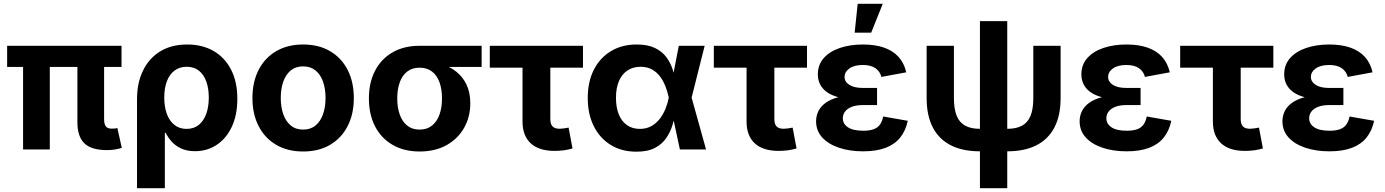

<svg xmlns="http://www.w3.org/2000/svg" viewBox="-20 -787 7292 1011"><path d="M543.9 3.4Q460.3 3.4 423.9 -32.7Q387.6 -68.9 387.6 -141.7V-514.1H528.2V-159.7Q528.2 -133.2 537.4 -121.4Q546.5 -109.6 568.6 -109.6Q580.4 -109.6 586.8 -110.4Q593.2 -111.2 598 -112.9L621.3 -8.3Q610.1 -4.6 590.1 -0.6Q570.1 3.4 543.9 3.4ZM101.5 0V-514.1H242.2V0ZM17.6 -434.5V-545.9H619.9V-434.5Z M701.5 204.1V-264.8Q701.5 -350.8 733.2 -415.6Q764.8 -480.4 823.7 -516.6Q882.7 -552.7 965.6 -552.7Q1045.1 -552.7 1104.4 -518.7Q1163.6 -484.6 1196.6 -420.6Q1229.7 -356.5 1229.7 -266.7Q1229.7 -180.7 1200.4 -118.9Q1171.1 -57 1120.7 -24Q1070.3 9.1 1007.4 9.1Q962.8 9.1 932.1 -6Q901.4 -21 882.2 -43.2Q863 -65.4 852.7 -87.4H848V204.1ZM962.6 -108.3Q1000.7 -108.3 1026.7 -129.3Q1052.7 -150.3 1066 -187.5Q1079.4 -224.6 1079.4 -273.2Q1079.4 -320.9 1066.4 -357.5Q1053.3 -394 1027.6 -414.7Q1001.8 -435.4 963.3 -435.4Q925.9 -435.4 899.2 -415.5Q872.6 -395.6 858.8 -359.3Q844.9 -322.9 844.9 -273.2Q844.9 -224.2 858.6 -187Q872.4 -149.7 898.8 -129Q925.2 -108.3 962.6 -108.3Z M1576.2 10.7Q1494.1 10.7 1434.1 -24.6Q1374.1 -59.9 1341.7 -123.3Q1309.2 -186.6 1309.2 -270.6Q1309.2 -355.2 1341.7 -418.7Q1374.1 -482.2 1434.1 -517.4Q1494.1 -552.7 1576.2 -552.7Q1658.6 -552.7 1718.4 -517.4Q1778.3 -482.2 1810.7 -418.7Q1843.1 -355.2 1843.1 -270.6Q1843.1 -186.6 1810.7 -123.3Q1778.3 -59.9 1718.4 -24.6Q1658.6 10.7 1576.2 10.7ZM1576.2 -104.6Q1615.3 -104.6 1641.6 -126.3Q1667.9 -148.1 1681 -185.8Q1694.2 -223.5 1694.2 -271.1Q1694.2 -319.2 1681 -356.8Q1667.9 -394.3 1641.6 -415.9Q1615.3 -437.5 1576.2 -437.5Q1537.1 -437.5 1510.9 -415.9Q1484.7 -394.3 1471.6 -356.9Q1458.4 -319.5 1458.4 -271.1Q1458.4 -223.5 1471.6 -185.8Q1484.7 -148.1 1510.9 -126.3Q1537.1 -104.6 1576.2 -104.6Z M2189.5 10.7Q2107.4 10.7 2047.3 -24.2Q1987.2 -59.1 1954.8 -121.9Q1922.5 -184.8 1922.5 -268.7Q1922.5 -352.5 1955 -414.7Q1987.4 -477 2047.4 -511.5Q2107.4 -545.9 2189.5 -545.9H2516.1V-434.5H2277.9L2189.5 -430.6Q2150.4 -430.6 2124.2 -410.2Q2098 -389.8 2084.9 -353.5Q2071.7 -317.1 2071.7 -268.7Q2071.7 -221.1 2084.9 -183.9Q2098 -146.8 2124.2 -125.7Q2150.4 -104.6 2189.5 -104.6Q2228.6 -104.6 2254.9 -125.8Q2281.2 -147 2294.3 -184Q2307.4 -221.1 2307.4 -268.7Q2307.4 -317.1 2294.3 -353.5Q2281.2 -389.8 2254.9 -410.2Q2228.6 -430.6 2189.5 -430.6V-466.1Q2249.1 -466.1 2298.2 -451.9Q2347.3 -437.8 2382.6 -409.6Q2417.9 -381.5 2437.2 -339.9Q2456.4 -298.3 2456.4 -243.1Q2456.4 -171.8 2424 -114.2Q2391.6 -56.6 2331.7 -22.9Q2271.9 10.7 2189.5 10.7Z M2900.3 7.6Q2818.1 7.6 2774.8 -32.2Q2731.4 -72.1 2731.4 -146.9V-430.6H2559.1V-545.9H3049.7V-430.6H2877.8V-159.8Q2877.8 -133.7 2889.4 -121.4Q2901 -109 2927.3 -109Q2936.1 -109 2951.1 -111.1Q2966.2 -113.2 2974 -115.1L2994.7 -5.3Q2970.9 1.7 2946.9 4.7Q2922.8 7.6 2900.3 7.6Z M3330.7 11.7Q3253.8 11.7 3196.2 -23.6Q3138.5 -59 3106.7 -122.6Q3074.9 -186.1 3074.9 -271Q3074.9 -356.4 3106.9 -419.6Q3139 -482.8 3197.1 -517.8Q3255.1 -552.7 3332.5 -552.7Q3390.8 -552.7 3428.5 -534.4Q3466.2 -516.1 3488.1 -486.9Q3510 -457.6 3521 -424Q3532.1 -390.5 3537.1 -360.5H3584.7L3621.4 -274.4L3697.8 0H3560L3501.2 -274.4Q3494.9 -304.5 3483.7 -333.1Q3472.5 -361.6 3455.1 -384.7Q3437.7 -407.9 3412.5 -421.6Q3387.4 -435.4 3353.4 -435.4Q3312.9 -435.4 3283.7 -415.8Q3254.5 -396.3 3239 -359.9Q3223.5 -323.5 3223.5 -271.9Q3223.5 -220.9 3238.5 -184.2Q3253.5 -147.5 3281.8 -127.9Q3310 -108.3 3349 -108.3Q3383.4 -108.3 3409.4 -122.8Q3435.4 -137.3 3453.9 -161.1Q3472.3 -185 3484 -213.9Q3495.7 -242.7 3501.2 -271.5L3554.3 -545.9H3690.5L3621.4 -271.5L3584.7 -191H3537Q3531.1 -161.2 3520.3 -126.3Q3509.5 -91.3 3488.1 -59.9Q3466.6 -28.4 3428.9 -8.3Q3391.1 11.7 3330.7 11.7Z M4080 7.6Q3997.8 7.6 3954.4 -32.2Q3911.1 -72.1 3911.1 -146.9V-430.6H3738.8V-545.9H4229.4V-430.6H4057.5V-159.8Q4057.5 -133.7 4069.1 -121.4Q4080.7 -109 4107 -109Q4115.8 -109 4130.8 -111.1Q4145.8 -113.2 4153.7 -115.1L4174.4 -5.3Q4150.6 1.7 4126.6 4.7Q4102.5 7.6 4080 7.6Z M4524.7 9.8Q4454.1 9.8 4398 -9Q4341.9 -27.7 4309.6 -63.1Q4277.2 -98.5 4277.2 -148.5Q4277.2 -177 4289.4 -201.9Q4301.7 -226.7 4327.4 -245.5Q4353.2 -264.3 4393.8 -275Q4434.3 -285.8 4491 -285.8H4598.3V-233.7H4522.3Q4488.9 -233.7 4465.7 -224.7Q4442.5 -215.8 4430.2 -200.2Q4418 -184.5 4418 -163.9Q4418 -134.7 4445 -116.7Q4472 -98.6 4525.4 -98.6Q4559.7 -98.6 4581 -106.8Q4602.3 -114.9 4614 -131.6Q4625.7 -148.3 4630.6 -173.6L4760 -150.9Q4749 -99 4720.4 -63.1Q4691.8 -27.1 4643.5 -8.7Q4595.2 9.8 4524.7 9.8ZM4491 -264.4Q4437.9 -264.4 4399.2 -274Q4360.5 -283.6 4335.5 -301.1Q4310.5 -318.7 4298.4 -342.7Q4286.4 -366.7 4286.4 -395Q4286.4 -445.8 4317.3 -480.9Q4348.3 -516 4402.2 -534.4Q4456.2 -552.7 4524 -552.7Q4588.2 -552.7 4635.3 -536.2Q4682.4 -519.7 4711.7 -487.2Q4741 -454.7 4751.9 -406.2L4621.2 -382Q4613.7 -411.1 4589.6 -427.9Q4565.5 -444.8 4523.2 -444.8Q4477.8 -444.8 4452.5 -426.5Q4427.2 -408.2 4427.2 -381.7Q4427.2 -356.3 4452.3 -340.2Q4477.4 -324 4522.3 -324H4598.3V-264.4ZM4480.3 -615.1 4496.3 -767.1H4628.3L4567.4 -615.1Z M5140 9.8Q5049.3 9.8 4986.7 -22Q4924.1 -53.8 4891.7 -116.3Q4859.3 -178.8 4859.3 -270.6V-545.9H5003V-270.6Q5003 -212.7 5017.7 -177Q5032.4 -141.3 5062.8 -125Q5093.2 -108.7 5140 -108.7H5283.8Q5331.1 -108.7 5361.4 -125Q5391.7 -141.3 5406.3 -177Q5421 -212.7 5421 -270.6V-545.9H5564.8V-270.6Q5564.8 -178.8 5532.4 -116.3Q5499.9 -53.8 5437.3 -22Q5374.8 9.8 5283.8 9.8ZM5140 204.1V-675.8H5283.8V204.1Z M5912.4 9.8Q5841.8 9.8 5785.7 -9Q5729.6 -27.7 5697.3 -63.1Q5664.9 -98.5 5664.9 -148.5Q5664.9 -177 5677.1 -201.9Q5689.4 -226.7 5715.1 -245.5Q5740.9 -264.3 5781.5 -275Q5822 -285.8 5878.7 -285.8H5985.9V-233.7H5910Q5876.6 -233.7 5853.4 -224.7Q5830.2 -215.8 5817.9 -200.2Q5805.7 -184.5 5805.7 -163.9Q5805.7 -134.7 5832.7 -116.7Q5859.7 -98.6 5913.1 -98.6Q5947.4 -98.6 5968.7 -106.8Q5990 -114.9 6001.7 -131.6Q6013.4 -148.3 6018.3 -173.6L6147.7 -150.9Q6136.7 -99 6108.1 -63.1Q6079.5 -27.1 6031.2 -8.7Q5982.9 9.8 5912.4 9.8ZM5878.7 -264.4Q5825.6 -264.4 5786.9 -274Q5748.2 -283.6 5723.2 -301.1Q5698.2 -318.7 5686.1 -342.7Q5674.1 -366.7 5674.1 -395Q5674.1 -445.8 5705 -480.9Q5736 -516 5789.9 -534.4Q5843.9 -552.7 5911.7 -552.7Q5975.9 -552.7 6023 -536.2Q6070.1 -519.7 6099.4 -487.2Q6128.7 -454.7 6139.6 -406.2L6008.9 -382Q6001.4 -411.1 5977.3 -427.9Q5953.2 -444.8 5910.9 -444.8Q5865.5 -444.8 5840.2 -426.5Q5814.9 -408.2 5814.9 -381.7Q5814.9 -356.3 5840 -340.2Q5865 -324 5910 -324H5985.9V-264.4Z M6535.5 7.6Q6453.4 7.6 6410 -32.2Q6366.6 -72.1 6366.6 -146.9V-430.6H6194.3V-545.9H6684.9V-430.6H6513.1V-159.8Q6513.1 -133.7 6524.7 -121.4Q6536.3 -109 6562.5 -109Q6571.3 -109 6586.4 -111.1Q6601.4 -113.2 6609.3 -115.1L6630 -5.3Q6606.2 1.7 6582.1 4.7Q6558.1 7.6 6535.5 7.6Z M6980.2 9.8Q6909.6 9.8 6853.6 -9Q6797.5 -27.7 6765.1 -63.1Q6732.8 -98.5 6732.8 -148.5Q6732.8 -177 6745 -201.9Q6757.2 -226.7 6783 -245.5Q6808.8 -264.3 6849.3 -275Q6889.9 -285.8 6946.5 -285.8H7053.8V-233.7H6977.8Q6944.5 -233.7 6921.3 -224.7Q6898 -215.8 6885.8 -200.2Q6873.6 -184.5 6873.6 -163.9Q6873.6 -134.7 6900.6 -116.7Q6927.6 -98.6 6981 -98.6Q7015.3 -98.6 7036.6 -106.8Q7057.8 -114.9 7069.5 -131.6Q7081.3 -148.3 7086.2 -173.6L7215.6 -150.9Q7204.6 -99 7176 -63.1Q7147.4 -27.1 7099.1 -8.7Q7050.7 9.8 6980.2 9.8ZM6946.5 -264.4Q6893.4 -264.4 6854.7 -274Q6816 -283.6 6791 -301.1Q6766.1 -318.7 6754 -342.7Q6742 -366.7 6742 -395Q6742 -445.8 6772.9 -480.9Q6803.9 -516 6857.8 -534.4Q6911.7 -552.7 6979.6 -552.7Q7043.8 -552.7 7090.8 -536.2Q7137.9 -519.7 7167.2 -487.2Q7196.5 -454.7 7207.4 -406.2L7076.8 -382Q7069.2 -411.1 7045.1 -427.9Q7021 -444.8 6978.8 -444.8Q6933.3 -444.8 6908 -426.5Q6882.7 -408.2 6882.7 -381.7Q6882.7 -356.3 6907.8 -340.2Q6932.9 -324 6977.8 -324H7053.8V-264.4Z"/></svg>

Font: Inter Variable LoSnoCo
Style: Regular
Weight: 400
Designer: Rasmus Andersson
Foundry: rsms
Version: Version 4.000;git-a52131595; featfreeze: case,dlig,ss01,ss02